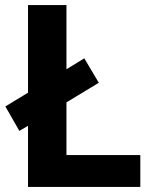

<svg xmlns="http://www.w3.org/2000/svg" viewBox="-20 -734 605 754"><path d="M90 0V-240L56 -220L1 -316L90 -370V-714H241V-462L311 -505L368 -409L241 -332V-125H531V0Z"/></svg>

Font: Noto Sans Devanagari UI
Style: Bold
Weight: 700
Designer: Jelle Bosma - Monotype Design Team
Foundry: Monotype Imaging Inc.
Version: Version 2.004; ttfautohint (v1.8.4.7-5d5b)